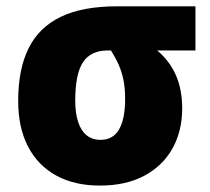

<svg xmlns="http://www.w3.org/2000/svg" viewBox="-20 -573 658 603"><path d="M552.2 -232.9Q552.2 -161.1 521.5 -106.4Q490.7 -51.8 433.1 -21Q375.5 9.8 293.9 9.8Q213.4 9.8 156 -22Q98.6 -53.7 67.9 -113Q37.1 -172.4 37.1 -255.9Q37.1 -355.5 69.8 -421.4Q102.5 -487.3 171.1 -520.3Q239.7 -553.2 348.1 -553.2H593.8V-414.6H473.6Q512.7 -381.8 532.5 -336.7Q552.2 -291.5 552.2 -232.9ZM216.3 -256.8Q216.3 -217.8 225.3 -190.2Q234.4 -162.6 252 -148.2Q269.5 -133.8 295.9 -133.8Q335.4 -133.8 354.2 -167Q373 -200.2 373 -262.2Q373 -295.4 367.9 -321Q362.8 -346.7 353 -368.9Q343.3 -391.1 328.6 -414.6H319.3Q265.1 -414.6 240.7 -377.7Q216.3 -340.8 216.3 -256.8Z"/></svg>

Font: Open Sans SemiCondensed ExtraBold
Style: Regular
Weight: 800
Width: 4
Designer: Monotype Design Team
Foundry: Monotype Imaging Inc.
Version: Version 3.000